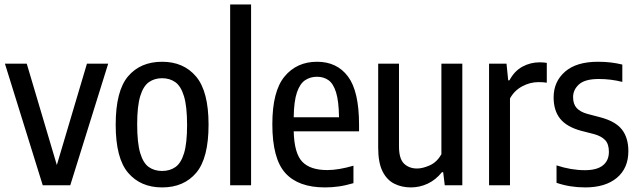

<svg xmlns="http://www.w3.org/2000/svg" viewBox="-20 -828 2852 858"><path d="M171 0 2 -543.5H99.5L234 -90.5L368.5 -543.5H463.5L294 0Z M704.5 9.5Q608.5 9.5 552.8 -55.5Q497 -120.5 497 -270.5Q497 -421.5 552.2 -486.8Q607.5 -552 704.5 -552Q800.5 -552 856.2 -486Q912 -420 912 -271Q912 -121 856.8 -55.8Q801.5 9.5 704.5 9.5ZM704.5 -64Q739 -64 764 -81.5Q789 -99 802.5 -143.5Q816 -188 816 -269Q816 -352.5 802.2 -397.8Q788.5 -443 763.5 -460.8Q738.5 -478.5 704.5 -478.5Q670.5 -478.5 645.5 -461Q620.5 -443.5 606.8 -398.8Q593 -354 593 -272.5Q593 -189.5 606.5 -144.2Q620 -99 645 -81.5Q670 -64 704.5 -64Z M1008.5 0V-808H1102V0Z M1432 9.5Q1313 9.5 1255 -54.8Q1197 -119 1197 -273Q1197 -420 1251.5 -486Q1306 -552 1397 -552Q1486 -552 1535.2 -486Q1584.5 -420 1584.5 -270.5V-241H1292.5Q1295 -142.5 1330.8 -105.2Q1366.5 -68 1442.5 -68Q1492.5 -68 1559.5 -87.5V-9.5Q1524 1 1493.5 5.2Q1463 9.5 1432 9.5ZM1396.5 -485Q1367 -485 1343.8 -469.8Q1320.5 -454.5 1307 -415.2Q1293.5 -376 1292.5 -304H1495Q1494 -376 1481.8 -415.2Q1469.5 -454.5 1447.8 -469.8Q1426 -485 1396.5 -485Z M1816 9.5Q1775 9.5 1741.8 -7.2Q1708.5 -24 1689.2 -62.8Q1670 -101.5 1670 -168.5V-543.5H1763V-174Q1763 -118 1785.8 -96.5Q1808.5 -75 1844 -75Q1869 -75 1900.8 -89.2Q1932.5 -103.5 1952.5 -138.5V-543.5H2046V0H1967.5L1960.5 -58.5H1955Q1927 -24 1891.2 -7.2Q1855.5 9.5 1816 9.5Z M2165.5 0V-543.5H2243.5L2251 -469H2256.5Q2279 -511 2314.8 -530.2Q2350.5 -549.5 2391.5 -549.5Q2401 -549.5 2409.2 -548.8Q2417.5 -548 2423.5 -547V-458.5Q2414 -460 2405 -460.5Q2396 -461 2386 -461Q2348.5 -461 2313.2 -442Q2278 -423 2259 -388V0Z M2595 9.5Q2527 9.5 2467 -11V-89Q2532 -67.5 2593.5 -67.5Q2647.5 -67.5 2674.2 -89Q2701 -110.5 2701 -149.5Q2701 -184.5 2684.2 -202Q2667.5 -219.5 2635.5 -228.5L2577 -243.5Q2512.5 -261 2483.2 -297.5Q2454 -334 2454 -393Q2454 -463 2504.8 -507.5Q2555.5 -552 2652 -552Q2683 -552 2709.8 -548.8Q2736.5 -545.5 2761 -539.5V-462Q2710 -475 2656 -475Q2594 -475 2567.5 -451Q2541 -427 2541 -394Q2541 -363 2556.8 -345.5Q2572.5 -328 2605 -319L2664 -303.5Q2731 -285.5 2759.5 -248.8Q2788 -212 2788 -152.5Q2788 -76.5 2736.8 -33.5Q2685.5 9.5 2595 9.5Z"/></svg>

Font: Encode Sans Condensed Medium
Style: Regular
Weight: 500
Width: 3
Designer: Multiple Designers
Foundry: Impallari Type
Version: Version 3.000; ttfautohint (v1.8.3) -l 8 -r 50 -G 200 -x 14 